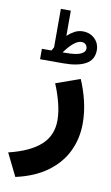

<svg xmlns="http://www.w3.org/2000/svg" viewBox="-150 -734 610 1054"><g transform="rotate(10 155.0 -207.0)"><path d="M88.9 -449.2Q92.3 -454.1 95.2 -459Q98.1 -463.9 100.6 -468.8V-683.1H156.2V-542.5Q175.8 -560.5 196.5 -571.5Q217.3 -582.5 241.2 -582.5Q282.2 -582.5 308.3 -556.9Q334.5 -531.2 334.5 -492.7Q334 -439.9 290.3 -415.5Q246.6 -391.1 167 -391.1H36.1V-449.2ZM166.5 -449.7Q227.1 -449.7 252 -461.4Q276.9 -473.1 276.9 -491.2Q276.9 -505.9 268.1 -514.9Q259.3 -523.9 243.7 -523.9Q224.1 -523.9 200.2 -504.2Q176.3 -484.4 151.4 -449.2ZM274.9 -323.2Q298.8 -268.6 313.5 -207Q328.1 -145.5 328.1 -84.5Q328.1 0 293.9 71.3Q259.8 142.6 190.4 193.8Q121.1 245.1 14.6 269L-47.4 143.1Q71.3 114.3 129.9 61Q188.5 7.8 188.5 -76.7Q188.5 -121.6 174.6 -175.3Q160.6 -229 140.6 -275.4Z"/></g></svg>

Font: Vazir Black
Style: Black
Weight: 900
Designer: Saber Rastikerdar
Foundry: Saber Rastikerdar
Version: Version 30.0.0